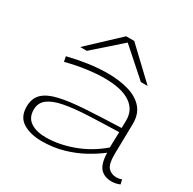

<svg xmlns="http://www.w3.org/2000/svg" viewBox="-173 -967 1160 1154"><g transform="rotate(30 407.0 -390.0)"><path d="M75 -125Q75 -183 109 -216Q143 -249 212 -265Q281 -281 386 -287.5Q491 -294 634 -299L635 -352Q636 -426 575.5 -466.5Q515 -507 397 -507Q342 -507 275 -498Q208 -489 135 -470L128 -505Q196 -522 265 -532Q334 -542 397 -542Q481 -542 545 -523Q609 -504 645 -462.5Q681 -421 680 -353L676 -143Q675 -74 696.5 -50Q718 -26 755 -26Q773 -26 791 -33L798 -2Q770 10 742 10Q691 10 663 -20.5Q635 -51 633 -127Q591 -94 534 -62.5Q477 -31 407 -10.5Q337 10 256 10Q178 10 126.5 -21.5Q75 -53 75 -125ZM121 -130Q121 -75 161 -48.5Q201 -22 267 -22Q355 -22 452 -57Q549 -92 631 -162L634 -270Q514 -267 419 -262.5Q324 -258 257.5 -245Q191 -232 156 -205Q121 -178 121 -130ZM175 -596 382 -790H438L643 -596H596L409 -762L221 -596Z"/></g></svg>

Font: Georama ExtraExtended ExtraLight
Style: Regular
Weight: 200
Width: 8
Designer: Jean-Baptiste Levee
Foundry: Production Type
Version: Version 1.000